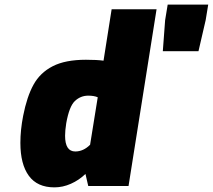

<svg xmlns="http://www.w3.org/2000/svg" viewBox="-20 -803 919 829"><path d="M68 -186Q68 -242 80 -303Q96 -385 124.5 -437Q153 -489 207.5 -517Q262 -545 351 -545Q398 -545 427 -541L462 -763H656L535 0H361L349 -52Q321 -25 286 -9.5Q251 6 215 6Q141 6 104.5 -44Q68 -94 68 -186ZM369 -178 402 -383Q386 -390 361 -390Q328 -390 303.5 -367Q279 -344 266 -271Q261 -239 261 -217Q261 -149 305 -149Q340 -149 369 -178ZM693 -716 704 -783H879L868 -716L837 -582H683Z"/></svg>

Font: Exo Black
Style: Italic
Weight: 900
Italic angle: -9°
Designer: Natanael Gama
Foundry: Natanael Gama
Version: Version 1.500; ttfautohint (v1.6)